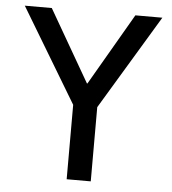

<svg xmlns="http://www.w3.org/2000/svg" viewBox="-51 -747 713 794"><g transform="rotate(5 305.5 -350.0)"><path d="M255 0V-309L20 -700H132L304 -402H306L479 -700H591L355 -308V0Z"/></g></svg>

Font: Quantico
Style: Regular
Weight: 400
Designer: Matt Desmond
Foundry: MADtype
Version: Version 2.002